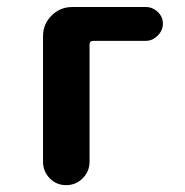

<svg xmlns="http://www.w3.org/2000/svg" viewBox="-20 -540 540 560"><path d="M405.3 -519.5Q424.8 -519.5 439.9 -505.4Q455.1 -491.2 455.1 -471.2Q455.1 -451.2 439.9 -436Q424.8 -420.9 405.3 -420.9H252.9Q241.2 -420.9 241.2 -410.2V-68.4Q241.2 -40 221.2 -20Q201.2 0 172.9 0Q144.5 0 125 -20Q105.5 -40 105.5 -68.4V-434.6Q105.5 -469.7 130.4 -494.6Q155.3 -519.5 190.4 -519.5Z"/></svg>

Font: Rounded-X Mgen+ 1mn bold
Style: Bold
Weight: 700
Designer: [Source Han Sans]
Ryoko NISHIZUKA  (kana & ideographs); Paul D. Hunt (Latin, Greek & Cyrillic); Wenlong ZHANG  (bopomofo
Version: Version 1.059.20150602